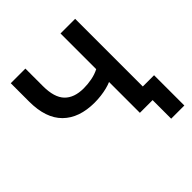

<svg xmlns="http://www.w3.org/2000/svg" viewBox="-225 -873 1206 1206"><g transform="rotate(-45 377.5 -270.0)"><path d="M611 165V0H498V-274Q480 -266 454.5 -259.5Q429 -253 400 -249.5Q371 -246 343 -246Q206 -246 131 -320Q56 -394 56 -542V-705H186V-549Q186 -449 229.5 -403.5Q273 -358 358 -358Q394 -358 430.5 -365Q467 -372 498 -388V-705H628V-104H728V165Z"/></g></svg>

Font: Nunito Sans 11pt
Style: Bold
Weight: 700
Version: Version 3.101;gftools[0.9.27]